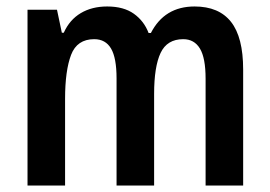

<svg xmlns="http://www.w3.org/2000/svg" viewBox="-20 -573 834 593"><path d="M581 -553Q656 -553 693.5 -505.5Q731 -458 731 -358V0H615V-330Q615 -394 597.5 -423Q580 -452 546 -452Q496 -452 476 -409.5Q456 -367 456 -283V0H340V-331Q340 -394 323 -423Q306 -452 271 -452Q218 -452 199.5 -403.5Q181 -355 181 -267V0H65V-543H156L171 -472H177Q195 -512 229.5 -532.5Q264 -553 311 -553Q362 -553 393.5 -530.5Q425 -508 439 -471H446Q488 -553 581 -553Z"/></svg>

Font: Noto Sans Khmer UI Condensed SemiBold
Style: Regular
Weight: 600
Width: 3
Designer: Danh Hong and the Monotype Design Team
Foundry: Monotype Imaging Inc.
Version: Version 2.002; ttfautohint (v1.8.4.7-5d5b)